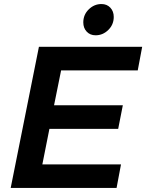

<svg xmlns="http://www.w3.org/2000/svg" viewBox="-20 -932 725 952"><path d="M663 -583H283L248 -410H589L566 -293H225L190 -117H580L558 0H33L173 -700H685ZM544 -848Q544 -810 517 -783.5Q490 -757 454 -757Q427 -757 410 -775Q393 -793 393 -821Q393 -859 420 -885.5Q447 -912 483 -912Q510 -912 527 -894Q544 -876 544 -848Z"/></svg>

Font: Gontserrat Medium
Style: Italic
Weight: 500
Italic angle: -11.3°
Designer: Julieta Ulanovsky
Foundry: Julieta Ulanovsky
Version: Version 6.001